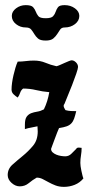

<svg xmlns="http://www.w3.org/2000/svg" viewBox="-20 -724 355 748"><path d="M49 -484Q65 -484 80.5 -486Q96 -488 112 -488Q137 -488 157 -479.5Q177 -471 200 -466Q205 -467 214 -471Q223 -475 232 -479Q241 -483 248.5 -486Q256 -489 259 -489Q268 -489 276 -481Q284 -473 284 -463Q284 -457 277 -436.5Q270 -416 261 -393Q252 -370 243 -348.5Q234 -327 231 -319Q228 -316 228 -312Q228 -307 230.5 -303Q233 -299 235 -295Q246 -292 256 -291.5Q266 -291 277 -291Q273 -274 269 -262.5Q265 -251 258 -243.5Q251 -236 240 -232Q229 -228 210 -225Q208 -221 203 -208.5Q198 -196 193 -182Q188 -168 183.5 -156.5Q179 -145 179 -144Q179 -136 185 -130.5Q191 -125 199.5 -121.5Q208 -118 217.5 -116.5Q227 -115 234 -115Q248 -115 258 -125Q268 -135 277 -144Q279 -149 287 -149L298 -148Q298 -133 295.5 -118.5Q293 -104 293 -89Q293 -84 294 -76Q295 -68 297 -59Q299 -50 301 -41.5Q303 -33 305 -29Q291 -12 271 -4Q251 4 229 4Q211 4 196.5 -1.5Q182 -7 169.5 -14Q157 -21 146 -26.5Q135 -32 123 -32Q107 -23 92 -10.5Q77 2 57 2Q40 2 25 -11.5Q10 -25 10 -42Q10 -66 28.5 -82.5Q47 -99 68.5 -116.5Q90 -134 108.5 -156Q127 -178 127 -212L126 -232Q114 -229 101.5 -227Q89 -225 77 -221V-238Q77 -260 84 -269.5Q91 -279 101.5 -283Q112 -287 125 -289Q138 -291 151 -298Q166 -329 172 -365Q146 -367 121 -373Q96 -379 70 -379Q62 -373 58.5 -362.5Q55 -352 49 -344Q41 -349 33 -356.5Q25 -364 25 -375Q25 -387 27 -401.5Q29 -416 32.5 -431Q36 -446 40 -459.5Q44 -473 49 -484ZM232 -704Q255 -704 272 -691.5Q289 -679 289 -662Q289 -643 272 -630Q255 -617 232 -617Q220 -617 214.5 -609Q209 -601 203 -591.5Q197 -582 187.5 -574Q178 -566 158 -566Q137 -566 128 -574Q119 -582 113.5 -591.5Q108 -601 101.5 -609Q95 -617 80 -617Q59 -617 42.5 -630Q26 -643 26 -662Q26 -679 42.5 -691.5Q59 -704 80 -704Q102 -704 109 -696Q116 -688 119.5 -678.5Q123 -669 129.5 -661Q136 -653 158 -653Q180 -653 187 -661Q194 -669 197 -678.5Q200 -688 206 -696Q212 -704 232 -704Z"/></svg>

Font: Reclame
Style: Regular
Weight: 400
Designer: Peter Wiegel
Foundry: Peter Wiegel
Version: Version 1.000